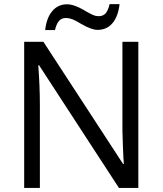

<svg xmlns="http://www.w3.org/2000/svg" viewBox="-20 -918 794 938"><path d="M456.5 -772Q427.2 -772 376.5 -801.3Q357.9 -812 350.1 -816.4Q323.7 -830.1 302.2 -830.1Q280.8 -830.1 268.3 -815.9Q255.9 -801.8 248.5 -771H200.7Q207 -830.1 235.1 -863.5Q263.2 -897 307.6 -897Q341.3 -897 391.1 -868.2Q398.4 -863.3 403.3 -860.8Q408.2 -858.4 413.3 -855.5Q418.5 -852.5 420.7 -851.6Q422.9 -850.6 427.5 -848.1Q432.1 -845.7 434.8 -844.7Q437.5 -843.8 441.4 -842.3Q445.3 -840.8 448.2 -840.3Q457 -838.9 460.9 -838.9Q483.9 -838.9 495.8 -852.5Q507.8 -866.2 515.6 -897.9H564Q557.6 -838.4 529.8 -805.2Q502 -772 456.5 -772ZM655.8 0H561L170.9 -599.1H167Q174.8 -497.1 174.8 -405.8V0H98.1V-713.9H191.9L581.1 -117.2H585Q583 -138.2 580.6 -199Q578.1 -259.8 578.1 -278.6Q578.1 -297.4 578.1 -304.2V-713.9H655.8Z"/></svg>

Font: Open Sans Hebrew
Style: Regular
Weight: 400
Foundry: Ascender Corporation, Yanek Iontef
Version: Version 2.001;PS 002.001;hotconv 1.0.70;makeotf.lib2.5.58329